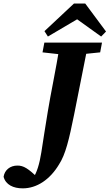

<svg xmlns="http://www.w3.org/2000/svg" viewBox="-147 -892 605 1059"><path d="M-127.2 83C-115.6 127.3 -73.3 146.9 -21.6 146.9C56 146.9 128.7 98.6 178.9 14.4C214.1 -39.7 233.7 -120.9 262 -261.1L340.7 -657.1H185.5C158.3 -492.2 132.6 -375.3 116.8 -277.6C101.1 -185.6 92.8 -124.9 80.9 -51.4C71 11.7 55.6 63.6 33.6 92.9V103.4H66V93.1C8.5 36.4 -17.6 21.2 -50.6 21.2C-91.5 21.2 -121.5 45.8 -127.2 83ZM87.5 -603.2 222.1 -588.2H260L405.5 -603.2L415.6 -657.1H97.7L87.5 -603.2ZM323.1 -872.5H261L98.2 -720.2L117.2 -690.5L327.3 -814.3H238.3L410.9 -690.5L437.8 -718.1L323.1 -872.5Z"/></svg>

Font: Source Serif 4 Variable
Style: Italic
Weight: 400
Italic angle: -12°
Designer: Frank Grießhammer
Foundry: Adobe Systems Incorporated
Version: Version 4.004;hotconv 1.0.116;makeotfexe 2.5.65601